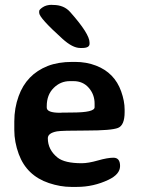

<svg xmlns="http://www.w3.org/2000/svg" viewBox="-20 -752 572 780"><path d="M169.9 -320.8V-314.9Q169.9 -293.9 223.6 -293.9H226.6L229.5 -294.4L273.4 -294.9Q364.3 -294.9 364.3 -316.4V-331.1Q364.3 -368.2 340.6 -395.3Q316.9 -422.4 278.8 -422.4H263.7Q225.6 -422.4 197.8 -394.5Q169.9 -366.7 169.9 -320.8ZM139.2 -699.7V-707Q139.2 -712.9 153.8 -722.7Q168.5 -732.4 190.4 -732.4L193.4 -731.9H196.3Q239.7 -731.9 265.1 -703.1Q343.8 -614.7 343.8 -579.1V-574.2Q343.8 -557.1 314 -557.1H305.7Q274.9 -557.1 233.9 -594.2Q139.2 -679.7 139.2 -699.7ZM292.5 7.3H269Q225.6 7.3 178.7 -8.3Q88.4 -38.6 56.2 -126Q38.1 -175.3 38.1 -223.6V-258.8Q38.1 -313 55.7 -361.3Q87.4 -449.7 173.8 -483.9Q216.3 -500.5 273.4 -500.5H285.2Q331.1 -500.5 370.1 -485.4Q445.3 -456.5 472.2 -380.9Q486.3 -341.3 486.3 -307.1V-296.4Q486.3 -243.2 459.5 -232.4Q432.6 -221.7 331.5 -221.7Q230.5 -221.7 211.4 -218.3Q174.3 -211.4 174.3 -190.4Q174.3 -143.6 213.9 -111.8Q242.7 -88.9 312 -88.9Q338.4 -88.9 377.7 -100.1Q417 -111.3 440.9 -111.3Q467.8 -111.3 467.8 -77.6Q467.8 -43.9 420.4 -21.5Q359.9 7.3 292.5 7.3Z"/></svg>

Font: Averia Libre
Style: Bold
Weight: 700
Version: Version 1.002